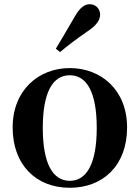

<svg xmlns="http://www.w3.org/2000/svg" viewBox="-20 -875 663 911"><path d="M311 16C469 16 583 -90 583 -270C583 -449 459 -552 311 -552C164 -552 40 -448 40 -270C40 -92 152 16 311 16ZM311 -17C230 -17 183 -100 183 -268C183 -437 230 -518 311 -518C392 -518 439 -437 439 -268C439 -100 392 -17 311 -17ZM245 -644 265 -628C300 -657 335 -685 395 -726C437 -754 455 -779 455 -806C455 -836 431 -855 407 -855C379 -855 358 -837 334 -795C295 -727 270 -686 245 -644Z"/></svg>

Font: Noto Serif CJK HK
Style: Bold
Weight: 700
Designer: Ryoko NISHIZUKA 西塚涼子 (kana & ideographs); Frank Grießhammer (Latin, Greek & Cyrillic); Wenlong ZHANG 张文龙 (bopomofo); San
Foundry: Adobe
Version: Version 2.001;hotconv 1.1.0;makeotfexe 2.6.0